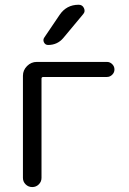

<svg xmlns="http://www.w3.org/2000/svg" viewBox="-20 -799 534 797"><path d="M242.2 -640.6Q217.8 -612.3 179.7 -612.3Q168 -612.3 162.6 -623Q157.2 -633.8 164.1 -643.6L227.5 -737.3Q255.9 -779.3 306.6 -779.3Q322.3 -779.3 328.6 -765.1Q335 -751 325.2 -740.2ZM152.3 -60.5Q152.3 -44.9 141.1 -33.7Q129.9 -22.5 113.8 -22.5Q97.7 -22.5 86.4 -33.7Q75.2 -44.9 75.2 -60.5V-484.4Q75.2 -507.8 92.3 -524.9Q109.4 -542 132.8 -542H423.8Q436.5 -542 445.8 -532.7Q455.1 -523.4 455.1 -510.7Q455.1 -498 445.8 -488.8Q436.5 -479.5 423.8 -479.5H160.2Q152.3 -479.5 152.3 -472.7Z"/></svg>

Font: Gen Jyuu Gothic Normal
Style: Regular
Weight: 300
Designer: [Source Han Sans]
Ryoko NISHIZUKA  (kana & ideographs); Paul D. Hunt (Latin, Greek & Cyrillic); Wenlong ZHANG  (bopomofo
Version: Version 1.002.20150607